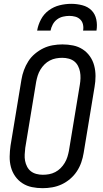

<svg xmlns="http://www.w3.org/2000/svg" viewBox="-20 -975 540 1003"><path d="M203 8Q174 8 147 2.5Q120 -3 97.5 -17.5Q75 -32 59.5 -54Q44 -76 37 -102.5Q30 -129 30.5 -157.5Q31 -186 35 -214L92 -559Q96 -584 105 -608.5Q114 -633 128 -655Q142 -677 163 -694.5Q184 -712 207 -723Q230 -734 255.5 -738.5Q281 -743 306 -743Q335 -743 362 -737.5Q389 -732 411.5 -717.5Q434 -703 449.5 -681Q465 -659 472 -632.5Q479 -606 479 -577.5Q479 -549 474 -521L417 -176Q413 -151 404.5 -126.5Q396 -102 381.5 -80Q367 -58 346.5 -40.5Q326 -23 302.5 -12Q279 -1 253.5 3.5Q228 8 203 8ZM204 -62Q220 -62 236.5 -65Q253 -68 268.5 -76Q284 -84 296.5 -96.5Q309 -109 318 -124Q327 -139 332 -155Q337 -171 340 -187L397 -532Q400 -549 400.5 -566.5Q401 -584 398 -600Q395 -616 387.5 -630.5Q380 -645 368 -654.5Q356 -664 339.5 -668.5Q323 -673 305 -673Q289 -673 272.5 -670Q256 -667 240.5 -659Q225 -651 212.5 -638.5Q200 -626 191 -611Q182 -596 177 -580Q172 -564 169 -548L112 -203Q110 -186 109 -168.5Q108 -151 111 -135Q114 -119 121.5 -104.5Q129 -90 141 -80.5Q153 -71 169.5 -66.5Q186 -62 204 -62ZM174 -815Q179 -845 194 -873.5Q209 -902 235 -921Q261 -940 291.5 -947.5Q322 -955 352 -955Q382 -955 410.5 -947.5Q439 -940 458 -921Q477 -902 483 -873.5Q489 -845 484 -815H414Q417 -831 413.5 -847Q410 -863 399 -873.5Q388 -884 373 -888Q358 -892 342 -892Q326 -892 309 -888Q292 -884 278 -873.5Q264 -863 255.5 -847Q247 -831 244 -815Z"/></svg>

Font: Iosevka Oblique
Style: Regular
Weight: 400
Italic angle: -9°
Monospace: yes
Designer: Belleve Invis
Foundry: Belleve Invis
Version: Version 32.5.0; ttfautohint (v1.8.4)